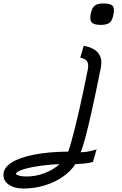

<svg xmlns="http://www.w3.org/2000/svg" viewBox="-80 -877 700 1103"><path d="M55 206Q3 206 -29 184Q-61 162 -60 127Q-60 87 -14.5 57.5Q31 28 114.5 11.5Q198 -5 312 -6Q318 -22 328.5 -58.5Q339 -95 351.5 -145.5Q364 -196 377 -253.5Q390 -311 402 -368.5Q414 -426 424 -476Q430 -504 422 -521.5Q414 -539 381 -546L401 -614Q520 -592 499 -487Q472 -352 450.5 -254.5Q429 -157 412.5 -94.5Q396 -32 383 -2Q404 -3 418 -5Q432 -7 445 -10.5Q458 -14 475 -19L454 53Q432 60 404.5 62.5Q377 65 353 66Q326 108 279.5 139.5Q233 171 175.5 188.5Q118 206 55 206ZM72 137Q125 137 176 117.5Q227 98 262 66Q192 69 135.5 78Q79 87 46 98.5Q13 110 12 122Q12 127 29.5 132Q47 137 72 137ZM499 -734Q459 -734 446.5 -748.5Q434 -763 442 -801Q449 -833 464.5 -845Q480 -857 514 -857Q555 -857 567.5 -843Q580 -829 571 -791Q565 -758 549 -746Q533 -734 499 -734Z"/></svg>

Font: Victor Mono
Style: Italic
Weight: 400
Italic angle: -12°
Monospace: yes
Designer: Rune Bjørnerås
Version: Version 1.561;gftools[0.9.30]